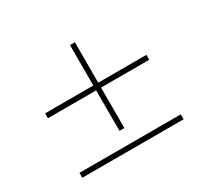

<svg xmlns="http://www.w3.org/2000/svg" viewBox="-153 -1023 1306 1221"><g transform="rotate(-30 500.0 -412.0)"><path d="M872 -464H518V-167H482V-464H128V-500H482V-797H518V-500H872ZM872 -63V-27H128V-63Z"/></g></svg>

Font: Noto Sans TC
Style: Regular
Weight: 100
Designer: Ryoko NISHIZUKA 西塚涼子 (kana, bopomofo & ideographs); Paul D. Hunt (Latin, Greek & Cyrillic); Sandoll Communications 산돌커뮤니
Foundry: Adobe
Version: Version 2.004;hotconv 1.0.118;makeotfexe 2.5.65603